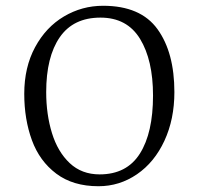

<svg xmlns="http://www.w3.org/2000/svg" viewBox="-20 -631 688 665"><path d="M584 -312Q584 -218 549.5 -143.5Q515 -69 454.5 -27.5Q394 14 321 14Q233 14 175 -29.5Q117 -73 90.5 -145.5Q64 -218 64 -306Q64 -398 101.5 -467.5Q139 -537 201.5 -574Q264 -611 337 -611Q467 -611 525.5 -530Q584 -449 584 -312ZM140 -312Q140 -235 160 -170Q180 -105 221.5 -66Q263 -27 325 -27Q419 -27 464.5 -99Q510 -171 510 -300Q510 -423 465 -496.5Q420 -570 328 -570Q234 -570 187 -502Q140 -434 140 -312Z"/></svg>

Font: Martel UltraLight
Style: Regular
Weight: 250
Designer: Dan Reynolds
Foundry: Dan Reynolds
Version: Version 1.001; ttfautohint (v1.1) -l 5 -r 5 -G 72 -x 0 -D la